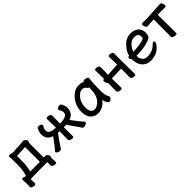

<svg xmlns="http://www.w3.org/2000/svg" viewBox="270 -1686 2997 2997"><g transform="rotate(-45 1768.5 -187.5)"><path d="M422 -80V-407L235 -397V-292Q235 -176 208 -80Q246 -81 331 -81Q403 -81 422 -80ZM101 123Q79 123 57 114Q35 105 35 85Q38 59 38 22Q38 -15 33 -66Q33 -93 58 -93Q69 -92 112 -75Q145 -166 145 -291V-416L141 -467Q141 -493 167 -493Q182 -493 203 -487L224 -480Q424 -491 436.5 -494.5Q449 -498 463 -498Q478 -498 492 -488Q524 -464 524 -444Q524 -425 518 -418.5Q512 -412 512 -406V-81L544 -87Q568 -87 585 -66.5Q602 -46 602 -33Q602 -20 597.5 -12.5Q593 -5 593 11Q593 31 597 95Q597 118 568 118Q548 118 524 107Q500 96 500 74Q502 40 502 5H303Q180 5 129 11Q129 49 132 100Q132 123 101 123Z M1297 22Q1273 22 1265.5 9Q1258 -4 1240 -30Q1222 -56 1199 -89Q1176 -122 1153.5 -153.5Q1131 -185 1121 -200L1067 -197Q1067 -105 1070 0Q1070 22 1041 22Q1021 22 998 12.5Q975 3 975 -18Q977 -108 977 -198L942 -201Q911 -161 869 -98.5Q827 -36 812 -15Q805 -5 797 8.5Q789 22 766 22Q746 22 723.5 10Q701 -2 701 -18Q701 -26 710 -34.5Q719 -43 742 -71Q765 -99 789.5 -132Q814 -165 833 -192L852 -218Q739 -251 739 -368Q739 -422 771 -476Q778 -489 800 -489Q818 -489 839 -479.5Q860 -470 860 -452Q860 -438 845 -416.5Q830 -395 830 -370Q830 -344 842 -325Q870 -282 977 -280Q977 -370 974 -473Q974 -495 1004 -495Q1023 -495 1046 -485.5Q1069 -476 1069 -455Q1067 -361 1067 -280Q1233 -280 1233 -364Q1233 -398 1210 -427Q1203 -439 1203 -452Q1203 -470 1224 -479.5Q1245 -489 1263 -489Q1285 -489 1292 -476Q1324 -422 1324 -374Q1324 -291 1273 -250Q1242 -225 1211 -216Q1323 -67 1356 -33Q1365 -31 1365 -18Q1365 -1 1341 10.5Q1317 22 1297 22Z M1608 -54Q1648 -54 1688 -84Q1787 -156 1787 -330V-350Q1791 -354 1791 -356Q1791 -359 1785 -359Q1773 -359 1766 -368Q1738 -416 1686 -416Q1632 -416 1578 -348Q1524 -280 1524 -180Q1524 -54 1608 -54ZM1605 30Q1527 30 1479.5 -23Q1432 -76 1432 -175Q1432 -304 1512 -401Q1592 -498 1691 -498Q1777 -498 1789 -472Q1789 -497 1820 -497Q1841 -497 1865 -488Q1889 -479 1889 -457Q1876 -367 1876 -195Q1876 -93 1909 -41Q1913 -34 1913 -25Q1913 -14 1896 5.5Q1879 25 1858 25Q1835 25 1820 -2Q1799 -41 1795 -78Q1775 -40 1719.5 -5Q1664 30 1605 30Z M2412 20Q2392 20 2369 10.5Q2346 1 2346 -20Q2348 -116 2348 -212Q2241 -212 2136 -204Q2136 -109 2139 -2Q2139 20 2110 20Q2090 20 2067 10.5Q2044 1 2044 -20Q2046 -114 2046 -199Q2038 -201 2027.5 -221.5Q2017 -242 2017 -261Q2017 -288 2046 -288Q2046 -375 2043 -474Q2043 -496 2073 -496Q2092 -496 2115 -486.5Q2138 -477 2138 -456Q2136 -365 2136 -292Q2131 -290 2131 -289Q2131 -288 2136 -288Q2301 -297 2317 -299Q2333 -301 2342.5 -301Q2352 -301 2352 -304Q2352 -307 2348 -311Q2348 -378 2345 -474Q2345 -496 2375 -496Q2394 -496 2417 -486.5Q2440 -477 2440 -456L2438 -367Q2438 -108 2441 -2Q2441 20 2412 20Z M2674 -264Q2784 -264 2878 -290Q2910 -299 2918 -309Q2926 -319 2926 -341Q2926 -416 2837 -416Q2773 -416 2726 -361.5Q2679 -307 2669 -264ZM2763 30Q2709 30 2664 3Q2569 -56 2569 -203Q2547 -220 2547 -240Q2547 -266 2578 -266Q2592 -340 2666 -419Q2740 -498 2838 -498Q2903 -498 2942 -474Q3016 -432 3016 -340Q3016 -304 3009.5 -281Q3003 -258 2980.5 -244Q2958 -230 2912 -216Q2810 -184 2658 -184Q2658 -125 2688.5 -89Q2719 -53 2770 -53Q2891 -53 2965 -133Q2982 -152 2997 -152Q3019 -152 3019 -130Q3019 -116 3003 -90.5Q2987 -65 2956 -37Q2880 30 2763 30Z M3319 22Q3298 22 3273 12.5Q3248 3 3248 -18L3250 -88V-397Q3171 -394 3147 -390.5Q3123 -387 3110 -387Q3091 -387 3078 -410.5Q3065 -434 3065 -454Q3065 -482 3090 -482L3162 -480Q3415 -491 3454 -495Q3478 -498 3491 -498Q3509 -498 3521.5 -474.5Q3534 -451 3534 -432Q3534 -403 3510 -403L3424 -405Q3407 -405 3346 -402Q3346 -115 3349 0Q3349 22 3319 22Z"/></g></svg>

Font: LXGW ZhenKai
Style: Regular
Weight: 400
Designer: LXGW / Fontworks Inc.
Foundry: LXGW / Fontworks Inc.
Version: Version 0.800;June 8, 2025